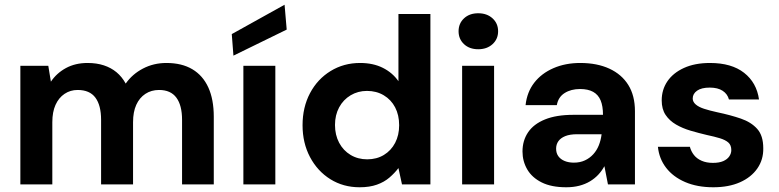

<svg xmlns="http://www.w3.org/2000/svg" viewBox="-20 -779 3292 811"><path d="M66 0V-501H184L195 -434Q219 -470 258.5 -491.5Q298 -513 350 -513Q388 -513 418.5 -503Q449 -493 472 -474Q495 -455 511 -426Q539 -466 584 -489.5Q629 -513 683 -513Q748 -513 792.5 -486.5Q837 -460 860 -409.5Q883 -359 883 -286V0H749V-273Q749 -334 725 -366.5Q701 -399 652 -399Q619 -399 594 -382.5Q569 -366 555.5 -336Q542 -306 542 -263V0H407V-273Q407 -334 383 -366.5Q359 -399 308 -399Q277 -399 252.5 -382.5Q228 -366 214.5 -336Q201 -306 201 -263V0Z M1008 0V-501H1143V0ZM966 -544 959 -635 1182 -759 1191 -654Z M1499 12Q1430 12 1375.5 -22Q1321 -56 1289.5 -115.5Q1258 -175 1258 -250Q1258 -326 1289.5 -385.5Q1321 -445 1376.5 -479Q1432 -513 1501 -513Q1556 -513 1597 -492.5Q1638 -472 1663 -436V-720H1798V0H1678L1663 -69Q1647 -48 1625 -29Q1603 -10 1572 1Q1541 12 1499 12ZM1531 -106Q1571 -106 1601.5 -124.5Q1632 -143 1649 -175.5Q1666 -208 1666 -250Q1666 -293 1649 -325.5Q1632 -358 1601 -376.5Q1570 -395 1530 -395Q1492 -395 1461 -376.5Q1430 -358 1412.5 -325.5Q1395 -293 1395 -251Q1395 -209 1412.5 -176Q1430 -143 1461 -124.5Q1492 -106 1531 -106Z M1932 0V-501H2067V0ZM2000 -571Q1963 -571 1940 -592.5Q1917 -614 1917 -647Q1917 -680 1940 -701.5Q1963 -723 2000 -723Q2037 -723 2060.5 -701.5Q2084 -680 2084 -647Q2084 -614 2060.5 -592.5Q2037 -571 2000 -571Z M2372 12Q2309 12 2268 -8.5Q2227 -29 2207 -63.5Q2187 -98 2187 -139Q2187 -185 2210.5 -220Q2234 -255 2282 -274.5Q2330 -294 2402 -294H2527Q2527 -331 2517 -355Q2507 -379 2485.5 -391Q2464 -403 2430 -403Q2392 -403 2365 -386Q2338 -369 2332 -335H2200Q2206 -390 2236.5 -429.5Q2267 -469 2317.5 -491Q2368 -513 2431 -513Q2502 -513 2554 -489Q2606 -465 2634 -420Q2662 -375 2662 -309V0H2548L2533 -77Q2522 -57 2507 -41Q2492 -25 2472 -13Q2452 -1 2427 5.5Q2402 12 2372 12ZM2404 -92Q2430 -92 2450.5 -101.5Q2471 -111 2486 -127.5Q2501 -144 2509.5 -165.5Q2518 -187 2521 -211V-212H2418Q2387 -212 2367.5 -204Q2348 -196 2338.5 -182.5Q2329 -169 2329 -151Q2329 -132 2338.5 -119Q2348 -106 2365 -99Q2382 -92 2404 -92Z M2993 12Q2925 12 2874 -10Q2823 -32 2793.5 -70.5Q2764 -109 2759 -159H2894Q2899 -140 2911 -124.5Q2923 -109 2943.5 -100Q2964 -91 2991 -91Q3018 -91 3035 -98.5Q3052 -106 3060.5 -118.5Q3069 -131 3069 -145Q3069 -166 3056.5 -177Q3044 -188 3021 -195Q2998 -202 2965 -209Q2931 -217 2897 -227Q2863 -237 2835.5 -253Q2808 -269 2791.5 -293.5Q2775 -318 2775 -355Q2775 -400 2799 -435.5Q2823 -471 2869 -492Q2915 -513 2979 -513Q3070 -513 3123 -471.5Q3176 -430 3186 -359H3059Q3053 -382 3032.5 -395.5Q3012 -409 2978 -409Q2943 -409 2924.5 -396Q2906 -383 2906 -363Q2906 -349 2918.5 -338Q2931 -327 2954 -319.5Q2977 -312 3009 -305Q3066 -293 3109.5 -278Q3153 -263 3178.5 -234.5Q3204 -206 3204 -153Q3205 -105 3179 -67.5Q3153 -30 3105.5 -9Q3058 12 2993 12Z"/></svg>

Font: DM Sans 18pt
Style: Bold
Weight: 700
Designer: Colophon Foundry, Jonny Pinhorn
Foundry: Colophon Foundry
Version: Version 4.004;gftools[0.9.30]